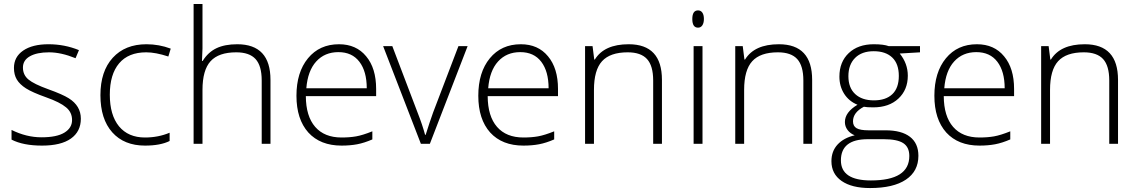

<svg xmlns="http://www.w3.org/2000/svg" viewBox="-20 -728 5757 972"><path d="M328.1 -230.5Q389.3 -192.1 389.3 -127.1Q389.3 -62.2 339 -26.5Q288.7 9.1 192.9 9.1Q97.1 9.1 38.4 -21.2V-70.3Q113.2 -32.9 190.3 -32.9Q267.4 -32.9 306.1 -56.6Q344.8 -80.4 344.8 -120.1Q344.8 -159.8 314.5 -184.5Q284.1 -210.3 213.6 -235.3Q143.1 -260.4 111.5 -280.6Q79.9 -300.8 65.2 -325.3Q50.6 -349.8 50.6 -384.2Q50.6 -439.8 97.3 -471.9Q144.1 -504 225.5 -504Q306.9 -504 379.7 -474.2L362.5 -433.3Q289.2 -463.1 228 -463.1Q166.8 -463.1 131.4 -443.1Q96.1 -423.2 96.1 -386Q96.1 -348.8 123.9 -325.6Q151.7 -302.3 224.2 -276.3Q296.8 -250.3 328.1 -230.5Z M714.4 9.1Q608.2 9.1 548.3 -58.1Q488.4 -125.4 488.4 -246.2Q488.4 -367 550.8 -435.5Q613.2 -504 721.4 -504Q785.1 -504 844.3 -481.8L832.2 -441.9Q767.9 -463.1 720.4 -463.1Q629.9 -463.1 582.9 -407.2Q535.9 -351.4 535.9 -248.5Q535.9 -145.6 582.4 -88.5Q629.4 -31.9 713.9 -31.9Q781.1 -31.9 838.7 -56.1V-14.2Q791.7 9.1 714.4 9.1Z M1349.3 0H1304.9V-320.5Q1304.9 -394.8 1273.8 -429Q1242.7 -463.1 1175.9 -463.1Q1087 -463.1 1046 -418.1Q1005.1 -373.1 1005.1 -273V0H960.1V-707.8H1005.1V-482.8L1002.5 -419.6H1006.1Q1033.4 -463.6 1075.6 -483.8Q1117.8 -504 1181 -504Q1349.3 -504 1349.3 -323.6Z M1836.7 -281.1Q1836.7 -366.5 1799.5 -415.3Q1762.4 -464.1 1693.1 -464.1Q1623.9 -464.1 1580.9 -416.8Q1537.9 -369.6 1530.8 -281.1ZM1709.3 9.1Q1601.6 9.1 1541 -57.1Q1480.8 -124.4 1480.8 -243.2Q1480.8 -362 1539.2 -433Q1597.6 -504 1696.2 -504Q1783.6 -504 1833.7 -442.9Q1884.2 -382.7 1884.2 -277.6V-241.2H1528.3Q1528.8 -139.5 1575.6 -85.7Q1622.3 -31.9 1709.3 -31.9Q1750.3 -31.9 1783.1 -37.7Q1816 -43.5 1865 -63.2V-22.2Q1824.6 -4.6 1788.7 2.3Q1752.8 9.1 1709.3 9.1Z M2156.2 0H2110.7L1919.6 -494.4H1966.1L2094 -158.2Q2118.8 -95 2132 -45.5H2135Q2154.2 -107.2 2172.9 -159.3L2300.8 -494.4H2347.3Z M2757.3 -281.1Q2757.3 -366.5 2720.2 -415.3Q2683 -464.1 2613.8 -464.1Q2544.5 -464.1 2501.5 -416.8Q2458.5 -369.6 2451.5 -281.1ZM2629.9 9.1Q2522.2 9.1 2461.6 -57.1Q2401.4 -124.4 2401.4 -243.2Q2401.4 -362 2459.8 -433Q2518.2 -504 2616.8 -504Q2704.2 -504 2754.3 -442.9Q2804.9 -382.7 2804.9 -277.6V-241.2H2448.9Q2449.4 -139.5 2496.2 -85.7Q2543 -31.9 2629.9 -31.9Q2670.9 -31.9 2703.7 -37.7Q2736.6 -43.5 2785.6 -63.2V-22.2Q2745.2 -4.6 2709.3 2.3Q2673.4 9.1 2629.9 9.1Z M3331.1 0H3286.7V-320.5Q3286.7 -394.8 3255.6 -429Q3224.5 -463.1 3157.7 -463.1Q3068.8 -463.1 3027.8 -418.1Q2986.9 -373.1 2986.9 -273V0H2941.9V-494.4H2979.8L2988.4 -426.7H2991.4Q3038.9 -504 3162.8 -504Q3331.1 -504 3331.1 -323.6Z M3536.4 -494.4V0H3491.4V-494.4ZM3513.7 -588Q3484.8 -588 3484.8 -631.7Q3484.8 -675.4 3513.7 -675.4Q3527.8 -675.4 3535.6 -664.1Q3543.5 -652.7 3543.5 -632.2Q3543.5 -611.7 3535.6 -599.8Q3527.8 -588 3513.7 -588Z M4091.5 0H4047V-320.5Q4047 -394.8 4015.9 -429Q3984.8 -463.1 3918.1 -463.1Q3829.1 -463.1 3788.2 -418.1Q3747.2 -373.1 3747.2 -273V0H3702.2V-494.4H3740.1L3748.7 -426.7H3751.8Q3799.3 -504 3923.2 -504Q4091.5 -504 4091.5 -323.6Z M4373.1 -23.3Q4237.1 -23.3 4237.1 83.9Q4237.1 185.5 4388.8 185.5Q4583.4 185.5 4583.4 61.7Q4583.4 16.7 4552.8 -3.3Q4522.2 -23.3 4454 -23.3ZM4637.5 -494.4V-463.1L4534.9 -457Q4575.8 -406.5 4575.8 -344.8Q4575.8 -273.5 4528.3 -229Q4480.8 -184.5 4400.9 -184.5Q4367 -184.5 4353.4 -187.6Q4298.3 -158.7 4298.3 -113.8Q4298.3 -89.5 4316.5 -78.9Q4334.7 -68.3 4376.6 -68.3H4463.1Q4544 -68.3 4586.7 -35.4Q4629.4 -2.5 4629.4 60.7Q4629.4 139 4566 181.5Q4502.5 224 4384.7 224Q4292.2 224 4240.6 188.1Q4189.1 152.2 4189.1 88Q4189.1 37.4 4220.4 3.5Q4251.8 -30.3 4306.9 -43Q4284.1 -52.1 4270.7 -70Q4257.3 -88 4257.3 -110.2Q4257.3 -159.8 4321 -197.7Q4277.6 -215.4 4253.5 -253.3Q4229.5 -291.2 4229.5 -340.2Q4229.5 -414.6 4276.8 -459.3Q4324.1 -504 4403.4 -504Q4453.5 -504 4479.3 -494.4ZM4530.3 -343.8Q4530.3 -405 4497 -436.8Q4463.6 -468.7 4403.2 -468.7Q4342.8 -468.7 4308.9 -434.8Q4275 -400.9 4275 -342.3Q4275 -283.6 4309.4 -251.8Q4343.8 -219.9 4404.2 -219.9Q4464.6 -219.9 4497.5 -251.3Q4530.3 -282.6 4530.3 -343.8Z M5066.2 -281.1Q5066.2 -366.5 5029.1 -415.3Q4991.9 -464.1 4922.6 -464.1Q4853.4 -464.1 4810.4 -416.8Q4767.4 -369.6 4760.4 -281.1ZM4938.8 9.1Q4831.1 9.1 4770.5 -57.1Q4710.3 -124.4 4710.3 -243.2Q4710.3 -362 4768.7 -433Q4827.1 -504 4925.7 -504Q5013.1 -504 5063.2 -442.9Q5113.8 -382.7 5113.8 -277.6V-241.2H4757.8Q4758.3 -139.5 4805.1 -85.7Q4851.9 -31.9 4938.8 -31.9Q4979.8 -31.9 5012.6 -37.7Q5045.5 -43.5 5094.5 -63.2V-22.2Q5054.1 -4.6 5018.2 2.3Q4982.3 9.1 4938.8 9.1Z M5640 0H5595.6V-320.5Q5595.6 -394.8 5564.5 -429Q5533.4 -463.1 5466.6 -463.1Q5377.7 -463.1 5336.7 -418.1Q5295.8 -373.1 5295.8 -273V0H5250.8V-494.4H5288.7L5297.3 -426.7H5300.3Q5347.8 -504 5471.7 -504Q5640 -504 5640 -323.6Z"/></svg>

Font: Khula Light
Style: Regular
Weight: 300
Designer: Erin McLaughlin, Steve Matteson
Version: Version 1.002;PS 1.0;hotconv 1.0.72;makeotf.lib2.5.5900; ttf